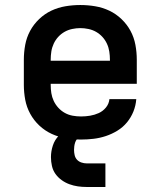

<svg xmlns="http://www.w3.org/2000/svg" viewBox="-20 -548 640 765"><path d="M303 8Q273 8 243 3Q213 -2 186 -14.5Q159 -27 137 -47.5Q115 -68 100.5 -94.5Q86 -121 80.5 -150.5Q75 -180 75 -210V-310Q75 -340 80.5 -369.5Q86 -399 100 -425Q114 -451 136 -472Q158 -493 184.5 -505.5Q211 -518 240.5 -523Q270 -528 300 -528Q330 -528 359.5 -523Q389 -518 415.5 -505.5Q442 -493 464 -472Q486 -451 500 -425Q514 -399 519.5 -369.5Q525 -340 525 -310V-214H182V-210Q182 -193 184.5 -177Q187 -161 194 -146Q201 -131 212.5 -118.5Q224 -106 238.5 -98Q253 -90 269.5 -87Q286 -84 303 -84Q321 -84 339 -87Q357 -90 373.5 -97.5Q390 -105 402 -119.5Q414 -134 416 -153H523Q521 -127 511.5 -103.5Q502 -80 486 -60.5Q470 -41 448 -27.5Q426 -14 402 -6Q378 2 353 5Q328 8 303 8ZM418 -306V-310Q418 -326 415.5 -342.5Q413 -359 406 -374Q399 -389 388 -401Q377 -413 363 -421Q349 -429 332.5 -432.5Q316 -436 300 -436Q284 -436 267.5 -432.5Q251 -429 237 -421Q223 -413 212 -401Q201 -389 194 -374Q187 -359 184.5 -342.5Q182 -326 182 -310V-306ZM400 197H325Q307 197 290 194.5Q273 192 256.5 186Q240 180 225.5 169.5Q211 159 201 145Q191 131 187 113.5Q183 96 183 78Q183 55 190.5 32Q198 9 214.5 -7.5Q231 -24 254 -30.5Q277 -37 300 -37V0Q292 0 287 6Q282 12 279.5 19.5Q277 27 276 34.5Q275 42 275 49Q275 60 277.5 70.5Q280 81 287 88.5Q294 96 304.5 99.5Q315 103 325 103H400Z"/></svg>

Font: Iosevka Custom SmBdEx
Style: Regular
Weight: 600
Width: 7
Monospace: yes
Designer: Belleve Invis
Foundry: Belleve Invis
Version: Version 11.2.4; ttfautohint (v1.8.4)